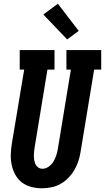

<svg xmlns="http://www.w3.org/2000/svg" viewBox="-20 -1004 564 1032"><path d="M205 8Q176 8 147.5 0.5Q119 -7 97.5 -23.5Q76 -40 62.5 -64.5Q49 -89 43 -117Q37 -145 38 -174.5Q39 -204 44 -234L110 -630H86V-735H273V-630H235L167 -217Q165 -204 163.5 -192Q162 -180 162 -167.5Q162 -155 164 -143Q166 -131 171 -120.5Q176 -110 186 -103.5Q196 -97 208 -97Q226 -97 242 -108.5Q258 -120 267.5 -136Q277 -152 282.5 -169Q288 -186 291 -204L361 -630H337V-735H524V-630H486L413 -187Q409 -162 401 -137.5Q393 -113 379.5 -90Q366 -67 347 -47.5Q328 -28 304.5 -15Q281 -2 255.5 3Q230 8 205 8ZM341 -792 213 -926 291 -984 403 -838Z"/></svg>

Font: Iosevka Slab Extrabold
Style: Italic
Weight: 800
Italic angle: -9°
Monospace: yes
Designer: Belleve Invis
Foundry: Belleve Invis
Version: Version 11.1.0; ttfautohint (v1.8.3)